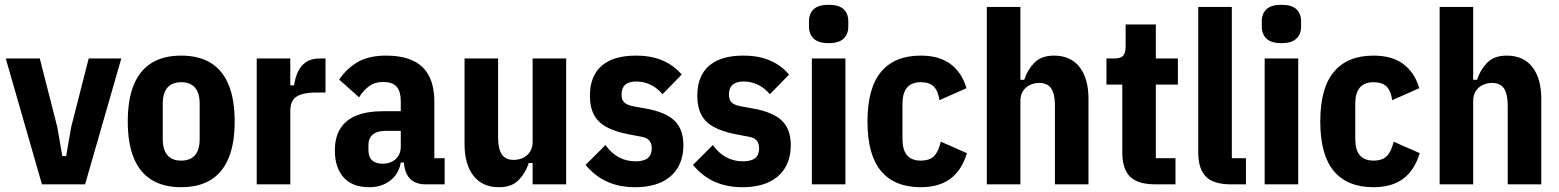

<svg xmlns="http://www.w3.org/2000/svg" viewBox="-20 -769 6505 801"><path d="M335 0H155L4 -525H146L219 -239L240 -118H256L277 -239L350 -525H486Z M736 12Q663 12 613.5 -18Q564 -48 538.5 -109Q513 -170 513 -262Q513 -355 538.5 -416Q564 -477 613.5 -507Q663 -537 736 -537Q809 -537 858.5 -507Q908 -477 933.5 -416Q959 -355 959 -262Q959 -170 933.5 -109Q908 -48 858.5 -18Q809 12 736 12ZM736 -99Q774 -99 793.5 -121.5Q813 -144 813 -189V-336Q813 -381 793.5 -403.5Q774 -426 736 -426Q698 -426 678.5 -403.5Q659 -381 659 -336V-189Q659 -144 678.5 -121.5Q698 -99 736 -99Z M1191 0H1051V-525H1191V-413H1207Q1211 -443 1222.5 -468.5Q1234 -494 1256 -509.5Q1278 -525 1313 -525H1338V-383H1302Q1264 -383 1239.5 -376Q1215 -369 1203 -352.5Q1191 -336 1191 -306Z M1835 0H1754Q1730 0 1709.5 -9.5Q1689 -19 1676.5 -43.5Q1664 -68 1664 -113V-127L1695 -91H1652Q1644 -44 1608.5 -16Q1573 12 1520 12Q1450 12 1413.5 -29Q1377 -70 1377 -141Q1377 -198 1401 -234.5Q1425 -271 1469.5 -288Q1514 -305 1576 -305H1652V-346Q1652 -387 1635 -407Q1618 -427 1578 -427Q1544 -427 1520 -409.5Q1496 -392 1478 -363L1395 -437Q1427 -484 1473 -510.5Q1519 -537 1591 -537Q1693 -537 1742.5 -489Q1792 -441 1792 -346V-109H1835ZM1652 -223H1589Q1553 -223 1535 -207.5Q1517 -192 1517 -163V-144Q1517 -114 1532.5 -100Q1548 -86 1576 -86Q1597 -86 1614 -94Q1631 -102 1641.5 -118Q1652 -134 1652 -158Z M2202 0V-89H2186Q2173 -48 2144 -18Q2115 12 2062 12Q1992 12 1955 -36Q1918 -84 1918 -168V-525H2058V-195Q2058 -148 2073.5 -125Q2089 -102 2123 -102Q2145 -102 2162.5 -110.5Q2180 -119 2191 -136Q2202 -153 2202 -176V-525H2342V0Z M2629 12Q2564 12 2513 -11Q2462 -34 2423 -81L2506 -164Q2530 -130 2561.5 -113Q2593 -96 2632 -96Q2666 -96 2682.5 -109.5Q2699 -123 2699 -150Q2699 -171 2688.5 -183Q2678 -195 2654 -199L2601 -209Q2545 -220 2509.5 -239.5Q2474 -259 2457.5 -291Q2441 -323 2441 -369Q2441 -452 2490 -494.5Q2539 -537 2633 -537Q2675 -537 2709 -528.5Q2743 -520 2772 -502.5Q2801 -485 2824 -458L2744 -376Q2722 -402 2694 -415.5Q2666 -429 2634 -429Q2604 -429 2588.5 -415.5Q2573 -402 2573 -375Q2573 -353 2584 -342Q2595 -331 2620 -326L2675 -316Q2758 -301 2794.5 -265Q2831 -229 2831 -164Q2831 -108 2807 -68.5Q2783 -29 2738 -8.5Q2693 12 2629 12Z M3077 12Q3012 12 2961 -11Q2910 -34 2871 -81L2954 -164Q2978 -130 3009.5 -113Q3041 -96 3080 -96Q3114 -96 3130.5 -109.5Q3147 -123 3147 -150Q3147 -171 3136.5 -183Q3126 -195 3102 -199L3049 -209Q2993 -220 2957.5 -239.5Q2922 -259 2905.5 -291Q2889 -323 2889 -369Q2889 -452 2938 -494.5Q2987 -537 3081 -537Q3123 -537 3157 -528.5Q3191 -520 3220 -502.5Q3249 -485 3272 -458L3192 -376Q3170 -402 3142 -415.5Q3114 -429 3082 -429Q3052 -429 3036.5 -415.5Q3021 -402 3021 -375Q3021 -353 3032 -342Q3043 -331 3068 -326L3123 -316Q3206 -301 3242.5 -265Q3279 -229 3279 -164Q3279 -108 3255 -68.5Q3231 -29 3186 -8.5Q3141 12 3077 12Z M3437 -589Q3394 -589 3374.5 -608Q3355 -627 3355 -658V-680Q3355 -712 3374.5 -730.5Q3394 -749 3437 -749Q3480 -749 3499.5 -730.5Q3519 -712 3519 -680V-658Q3519 -627 3499.5 -608Q3480 -589 3437 -589ZM3367 0V-525H3507V0Z M3821 12Q3712 12 3655.5 -55.5Q3599 -123 3599 -262Q3599 -401 3655.5 -469Q3712 -537 3821 -537Q3899 -537 3946 -501.5Q3993 -466 4012 -401L3899 -351Q3894 -389 3876 -407.5Q3858 -426 3821 -426Q3783 -426 3764 -403.5Q3745 -381 3745 -336V-189Q3745 -144 3764 -121.5Q3783 -99 3821 -99Q3859 -99 3877.5 -118.5Q3896 -138 3905 -178L4014 -130Q3992 -58 3944.5 -23Q3897 12 3821 12Z M4097 0V-740H4237V-436H4253Q4266 -477 4295 -507Q4324 -537 4377 -537Q4447 -537 4484 -489Q4521 -441 4521 -357V0H4381V-330Q4381 -377 4365.5 -400Q4350 -423 4316 -423Q4295 -423 4277 -414.5Q4259 -406 4248 -389.5Q4237 -373 4237 -349V0Z M4884 0H4799Q4727 0 4694.5 -32Q4662 -64 4662 -134V-416H4596V-525H4628Q4656 -525 4666 -537Q4676 -549 4676 -576V-667H4802V-525H4894V-416H4802V-109H4884Z M5178 0H5115Q5042 0 5010.5 -32.5Q4979 -65 4979 -132V-740H5119V-109H5178Z M5326 -589Q5283 -589 5263.5 -608Q5244 -627 5244 -658V-680Q5244 -712 5263.5 -730.5Q5283 -749 5326 -749Q5369 -749 5388.5 -730.5Q5408 -712 5408 -680V-658Q5408 -627 5388.5 -608Q5369 -589 5326 -589ZM5256 0V-525H5396V0Z M5710 12Q5601 12 5544.5 -55.5Q5488 -123 5488 -262Q5488 -401 5544.5 -469Q5601 -537 5710 -537Q5788 -537 5835 -501.5Q5882 -466 5901 -401L5788 -351Q5783 -389 5765 -407.5Q5747 -426 5710 -426Q5672 -426 5653 -403.5Q5634 -381 5634 -336V-189Q5634 -144 5653 -121.5Q5672 -99 5710 -99Q5748 -99 5766.5 -118.5Q5785 -138 5794 -178L5903 -130Q5881 -58 5833.5 -23Q5786 12 5710 12Z M5986 0V-740H6126V-436H6142Q6155 -477 6184 -507Q6213 -537 6266 -537Q6336 -537 6373 -489Q6410 -441 6410 -357V0H6270V-330Q6270 -377 6254.5 -400Q6239 -423 6205 -423Q6184 -423 6166 -414.5Q6148 -406 6137 -389.5Q6126 -373 6126 -349V0Z"/></svg>

Font: IBM Plex Sans Condensed
Style: Bold
Weight: 700
Width: 3
Designer: Mike Abbink, Paul van der Laan, Pieter van Rosmalen
Foundry: Bold Monday
Version: Version 3.201